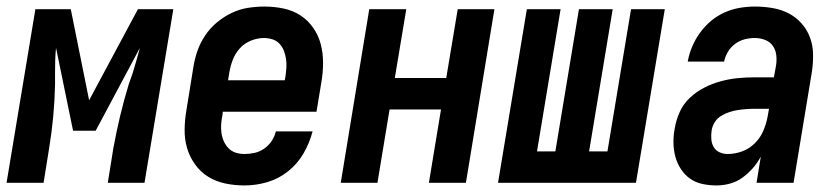

<svg xmlns="http://www.w3.org/2000/svg" viewBox="-37 -558 2557 586"><path d="M-17 0 71 -530H179L235 -252L384 -530H492L404 0H292L309 -106Q318 -155 329.5 -203.5Q341 -252 356 -301L368 -335Q374 -355 379.5 -374Q385 -393 390 -412L255 -159H186L134 -412Q132 -393 131.5 -374Q131 -355 131 -336V-300Q130 -252 125.5 -203Q121 -154 113 -106L96 0Z M709 8Q679 8 650.5 2Q622 -4 598.5 -18.5Q575 -33 558.5 -56Q542 -79 534 -106Q526 -133 526.5 -163Q527 -193 532 -222L553 -352Q557 -378 565.5 -402.5Q574 -427 589 -449.5Q604 -472 625 -489.5Q646 -507 670 -518.5Q694 -530 719.5 -534Q745 -538 770 -538Q800 -538 828.5 -532Q857 -526 880 -511Q903 -496 919 -473Q935 -450 942 -423Q949 -396 949 -366.5Q949 -337 944 -308L929 -217H643L642 -207Q639 -193 638 -179Q637 -165 639 -151.5Q641 -138 646.5 -126Q652 -114 661 -105Q670 -96 682.5 -92Q695 -88 709 -88Q725 -88 740.5 -91.5Q756 -95 769.5 -104.5Q783 -114 792 -127.5Q801 -141 805 -157H917Q908 -122 889.5 -90Q871 -58 842 -35Q813 -12 778.5 -2Q744 8 709 8ZM659 -313H832L834 -323Q836 -337 837 -351Q838 -365 836 -378Q834 -391 829.5 -403Q825 -415 816 -424.5Q807 -434 794.5 -438Q782 -442 768 -442Q749 -442 729 -434Q709 -426 695 -410.5Q681 -395 673.5 -375.5Q666 -356 663 -337Z M1003 0 1090 -530H1203L1168 -320H1325L1360 -530H1472L1385 0H1272L1309 -224H1152L1115 0Z M1483 0 1571 -530H1674L1602 -96H1658L1730 -530H1833L1761 -96H1817L1889 -530H1992L1904 0Z M2150 8Q2128 8 2107 3.5Q2086 -1 2069.5 -12.5Q2053 -24 2041.5 -41.5Q2030 -59 2024.5 -79Q2019 -99 2018.5 -121Q2018 -143 2022 -164Q2026 -190 2037 -215Q2048 -240 2068 -259Q2088 -278 2112.5 -290.5Q2137 -303 2163 -310Q2189 -317 2214.5 -319.5Q2240 -322 2266 -322H2325L2331 -355Q2334 -371 2332.5 -387.5Q2331 -404 2322.5 -417Q2314 -430 2298.5 -436Q2283 -442 2267 -442Q2251 -442 2235.5 -438Q2220 -434 2206.5 -424Q2193 -414 2184.5 -399.5Q2176 -385 2173 -370H2062Q2066 -393 2075.5 -415.5Q2085 -438 2099.5 -458Q2114 -478 2133 -494Q2152 -510 2174.5 -520Q2197 -530 2220.5 -534Q2244 -538 2267 -538Q2294 -538 2320.5 -533.5Q2347 -529 2369.5 -517.5Q2392 -506 2409 -487Q2426 -468 2435 -444Q2444 -420 2444.5 -393Q2445 -366 2441 -339L2385 0H2272L2285 -80Q2275 -61 2260.5 -44.5Q2246 -28 2228.5 -15.5Q2211 -3 2190.5 2.5Q2170 8 2150 8ZM2184 -88Q2206 -88 2228 -96Q2250 -104 2267 -121Q2284 -138 2293 -159.5Q2302 -181 2306 -203L2310 -226H2266Q2253 -226 2240 -225Q2227 -224 2214 -222Q2201 -220 2188 -215.5Q2175 -211 2163.5 -204Q2152 -197 2144.5 -185Q2137 -173 2135 -160Q2133 -147 2134 -133.5Q2135 -120 2141 -109.5Q2147 -99 2158.5 -93.5Q2170 -88 2184 -88Z"/></svg>

Font: Iosevka Curly Oblique
Style: Bold
Weight: 700
Italic angle: -9°
Monospace: yes
Designer: Belleve Invis
Foundry: Belleve Invis
Version: Version 11.1.0; ttfautohint (v1.8.3)